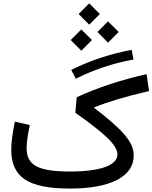

<svg xmlns="http://www.w3.org/2000/svg" viewBox="-20 -1096 886 1116"><path d="M66.4 -389.2C52.2 -321.3 45.4 -266.6 45.4 -224.6C45.4 -145 71.8 -87.9 125 -52.7C177.7 -17.6 264.2 0 384.3 0C503.4 0 595.2 -16.6 660.2 -50.3C725.1 -84 757.3 -131.3 757.3 -192.9C757.3 -271 692.4 -342.3 527.8 -468.8L528.3 -472.7C566.9 -487.8 611.8 -503.4 662.6 -518.6C713.4 -533.7 774.4 -549.8 846.2 -566.9L832 -665C681.2 -631.3 543 -585 425.8 -530.8L418 -440.4C503.4 -380.4 565.4 -332 604.5 -294.4C643.1 -256.8 662.6 -225.1 662.6 -198.7C662.6 -134.8 562.5 -99.1 387.2 -99.1C202.6 -99.1 134.8 -134.8 134.8 -233.9C134.8 -267.6 141.1 -313 153.3 -369.1ZM745.6 -806.2C624.5 -784.2 503.9 -744.6 394 -689.5L420.9 -638.7C527.3 -691.9 639.2 -729 755.9 -750ZM607.9 -848.1 669.9 -910.2 607.9 -971.7 546.4 -910.2ZM452.6 -801.3 514.6 -863.3 452.6 -924.8 391.1 -863.3ZM498.5 -952.6 560.5 -1014.6 498.5 -1076.2 437 -1014.6Z"/></svg>

Font: Estedad Medium
Style: Regular
Weight: 500
Designer: Amin Abedi
Version: Version 7.3